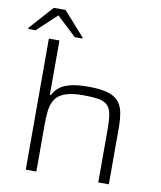

<svg xmlns="http://www.w3.org/2000/svg" viewBox="-112 -994 899 1072"><g transform="rotate(10 337.0 -458.5)"><path d="M108 0V-743H168V-435H174Q184 -456 204.5 -475Q225 -494 265.5 -505.5Q306 -517 372 -517Q439 -517 480 -505.5Q521 -494 542.5 -470Q564 -446 571.5 -408Q579 -370 579 -318V0H519V-301Q519 -355 513 -387.5Q507 -420 489 -437Q471 -454 438 -459.5Q405 -465 352 -465Q284 -465 246.5 -450Q209 -435 192.5 -407.5Q176 -380 172 -343.5Q168 -307 168 -263V0ZM-15 -776V-782L105 -917H172L292 -782V-776H249L138 -880L27 -776Z"/></g></svg>

Font: Saira Expanded Light
Style: Regular
Weight: 300
Width: 7
Designer: Hector Gatti with collaboration of the Omnibus-Type team
Foundry: Omnibus-Type
Version: Version 1.101